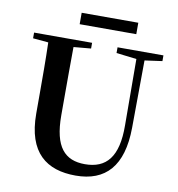

<svg xmlns="http://www.w3.org/2000/svg" viewBox="-97 -986 1011 1092"><g transform="rotate(10 409.0 -440.0)"><path d="M286 -833H613V-899H286ZM521 -708 638 -694 640 -312C642 -128 576 -54 453 -54C337 -54 273 -121 273 -305V-401C273 -501 273 -600 274 -699L374 -708V-741H39V-708L128 -700C131 -600 131 -500 131 -401V-290C131 -63 245 19 412 19C585 19 680 -83 682 -304L685 -694L786 -708V-741H521Z"/></g></svg>

Font: Noto Serif SC
Style: Bold
Weight: 700
Designer: Ryoko NISHIZUKA 西塚涼子 (kana & ideographs); Frank Grießhammer (Latin, Greek & Cyrillic); Wenlong ZHANG 张文龙 (bopomofo); San
Foundry: Adobe
Version: Version 2.001;hotconv 1.1.0;makeotfexe 2.6.0